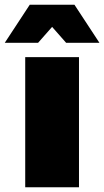

<svg xmlns="http://www.w3.org/2000/svg" viewBox="-56 -787 438 807"><path d="M50 0V-547H276V0ZM-36 -607 69 -767H257L362 -607H222L163 -674L104 -607Z"/></svg>

Font: Montserrat Thin Black
Style: Regular
Weight: 900
Version: Version 9.000